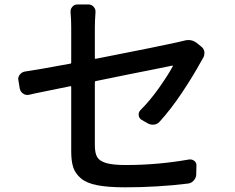

<svg xmlns="http://www.w3.org/2000/svg" viewBox="-20 -800 1040 849"><path d="M686.5 -262.7Q676.8 -251 661.6 -249Q646.5 -247.1 632.8 -254.9L605.5 -270.5Q594.7 -277.3 593.3 -290Q591.8 -302.7 600.6 -312.5Q643.6 -355.5 682.6 -410.6Q721.7 -465.8 744.1 -506.8Q744.1 -508.8 743.7 -509.8Q743.2 -510.7 741.2 -509.8Q727.5 -506.8 676.8 -496.6Q626 -486.3 546.9 -470.7Q467.8 -455.1 403.3 -441.4Q399.4 -441.4 399.4 -436.5V-158.2Q399.4 -123 409.7 -105.5Q419.9 -87.9 449.2 -79.1Q478.5 -70.3 536.1 -70.3Q677.7 -70.3 815.4 -94.7Q829.1 -96.7 839.4 -88.4Q849.6 -80.1 848.6 -66.4L847.7 -27.3Q846.7 -12.7 836.4 -1.5Q826.2 9.8 811.5 11.7Q674.8 28.3 533.2 28.3Q457 28.3 409.7 19Q362.3 9.8 337.4 -11.7Q312.5 -33.2 303.7 -60.5Q294.9 -87.9 294.9 -130.9V-416Q294.9 -419.9 291 -418.9Q250 -410.2 186.5 -397.5Q123 -384.8 108.4 -380.9Q93.8 -377.9 82 -386.2Q70.3 -394.5 67.4 -408.2L61.5 -444.3Q60.5 -447.3 60.5 -450.2Q60.5 -460.9 67.4 -469.7Q75.2 -480.5 88.9 -483.4Q155.3 -493.2 291 -518.6Q294.9 -518.6 294.9 -523.4V-677.7Q294.9 -712.9 292 -746.1Q291 -759.8 299.8 -770Q308.6 -780.3 322.3 -780.3H371.1Q384.8 -780.3 394 -770Q403.3 -759.8 402.3 -746.1Q399.4 -708 399.4 -677.7V-543Q399.4 -539.1 403.3 -540Q697.3 -597.7 760.7 -612.3Q778.3 -616.2 790 -619.1Q801.8 -623 813.5 -623Q833 -623 849.6 -610.4L869.1 -594.7Q880.9 -585.9 883.8 -571.3Q883.8 -568.4 883.8 -564.5Q883.8 -553.7 878.4 -544.4Q873 -535.2 869.1 -528.3Q834 -463.9 784.7 -390.1Q735.4 -316.4 686.5 -262.7Z"/></svg>

Font: Gen Jyuu GothicL Medium
Style: Regular
Weight: 500
Designer: [Source Han Sans]
Ryoko NISHIZUKA  (kana & ideographs); Paul D. Hunt (Latin, Greek & Cyrillic); Wenlong ZHANG  (bopomofo
Version: Version 1.002.20150607